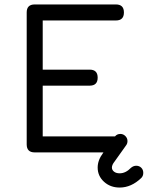

<svg xmlns="http://www.w3.org/2000/svg" viewBox="-20 -685 664 863"><path d="M136 0Q100 0 100 -36V-629Q100 -665 136 -665H501Q537 -665 537 -629Q537 -593 501 -593H172V-372H383Q419 -372 419 -336Q419 -300 383 -300H172V-72H497Q506 -83 521 -83Q534 -83 543.5 -73.5Q553 -64 553 -51Q553 -40 547 -32L495 41Q483 56 483 68Q483 79 492.5 86.5Q502 94 518 94Q545 94 569 69Q580 60 592 60Q606 60 615 69Q624 78 624 92Q624 106 615 115Q570 158 518 158Q476 158 447.5 132Q419 106 419 68Q419 35 443 3L445 0Z"/></svg>

Font: Jura SemiBold
Style: Regular
Weight: 600
Designer: Daniel Johnson, Alexei Vanyashin
Foundry: Daniel Johnson
Version: Version 5.103